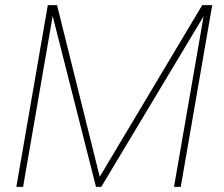

<svg xmlns="http://www.w3.org/2000/svg" viewBox="-20 -731 876 751"><path d="M203.1 -710.9 370.1 -39.6 771 -710.9H810.1L687 0H660.6L776.4 -667.5L376 0H355.5L186 -668.5L70.3 0H43.9L167 -710.9Z"/></svg>

Font: TypoPRO Roboto
Style: Italic
Weight: 250
Italic angle: -12°
Designer: Google
Version: Version 2.136; 2016